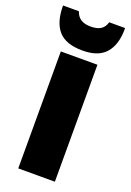

<svg xmlns="http://www.w3.org/2000/svg" viewBox="-172 -832 604 887"><g transform="rotate(20 129.5 -389.0)"><path d="M40 -575H220V0H40ZM282 -778Q282 -770 282 -762.5Q282 -755 281 -747Q275 -682 239 -647.5Q203 -613 132 -613Q50 -613 13.5 -654.5Q-23 -696 -23 -778H55Q70 -730 129 -730Q161 -730 179 -741.5Q197 -753 204 -778Z"/></g></svg>

Font: Protest Strike
Style: Regular
Weight: 400
Designer: Octavio Pardo
Foundry: Ashler Design
Version: Version 2.005; ttfautohint (v1.8.4.7-5d5b)